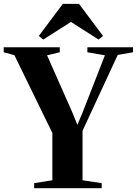

<svg xmlns="http://www.w3.org/2000/svg" viewBox="-38 -992 722 1012"><path d="M238 -42V-291L38 -701L-18.5 -716.5V-743H277V-716.5L210 -700.5L343.5 -399L370 -334L397 -398.5L515 -700.5L422.5 -716.5V-743H663V-716.5L582.5 -702.5L397 -302.5V-42L498 -26.5V0H142V-26.5ZM190 -783.5 166.5 -802.5 293 -971.5H378.5L505 -802.5L481.5 -783.5L336 -876.5Z"/></svg>

Font: Merriweather 120pt
Style: Bold
Weight: 700
Designer: Eben Sorkin
Foundry: Eben Sorkin
Version: Version 2.100